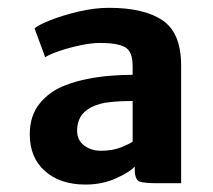

<svg xmlns="http://www.w3.org/2000/svg" viewBox="-20 -810 559 503"><path d="M454.5 -330H390.5Q363 -330 348 -333.5Q333 -337 333 -367V-373.5Q319 -358.5 283.2 -342.5Q247.5 -326.5 204 -326.5Q137.5 -326.5 97.8 -361.8Q58 -397 58 -458Q58 -507.5 84.5 -539.5Q111 -571.5 151 -586.5Q178 -597 208 -603Q238 -609 268.2 -611.5Q298.5 -614 327.5 -614V-636.5Q327.5 -675.5 307.5 -686.5Q287.5 -697.5 242 -697.5Q219.5 -697.5 190 -691.2Q160.5 -685 134.8 -676.2Q109 -667.5 98.5 -660L70.5 -735.5Q79.5 -744 111.2 -756.8Q143 -769.5 185 -779.5Q227 -789.5 265.5 -789.5Q358 -789.5 406.2 -756.5Q454.5 -723.5 454.5 -638.5ZM268.5 -542.5Q240.5 -540 218 -528.5Q198 -517.5 190 -502.2Q182 -487 182 -467.5Q182 -442.5 200.5 -428.8Q219 -415 244.5 -415Q275 -415 297.8 -424.2Q320.5 -433.5 327.5 -439V-545.5Q296.5 -545.5 268.5 -542.5Z"/></svg>

Font: Koeln Type Sans
Style: Bold
Weight: 700
Designer: Eben Sorkin
Foundry: Eben Sorkin
Version: Version 2.001